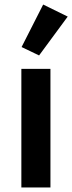

<svg xmlns="http://www.w3.org/2000/svg" viewBox="-20 -825 318 845"><path d="M74 0V-522H202V0ZM152 -581 75 -618 170 -805 278 -752Z"/></svg>

Font: Plexus Sans SemiBold
Style: Regular
Weight: 600
Version: Version 2.001;PS 002.001;hotconv 1.0.70;makeotf.lib2.5.58329